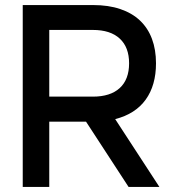

<svg xmlns="http://www.w3.org/2000/svg" viewBox="-20 -740 691 760"><path d="M320.5 -258.5H175V0H70V-720H348Q409.5 -720 456 -704.2Q502.5 -688.5 534 -658.8Q565.5 -629 581.5 -586.2Q597.5 -543.5 597.5 -489.5Q597.5 -402.5 556.8 -345.8Q516 -289 436 -268.5L611 0H489ZM175 -357.5H347.5Q417 -357.5 454 -391.5Q491 -425.5 491 -489.5Q491 -553 454 -587.2Q417 -621.5 347.5 -621.5H175Z"/></svg>

Font: Vela Sans SemBd
Style: Regular
Weight: 600
Designer: Principal design: Mikhail Sharanda - project Manrope.
Design modification: Ravid Balaliev
Foundry: Mikhail Sharanda
Version: Version 1.001